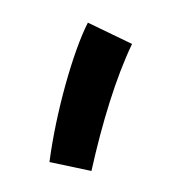

<svg xmlns="http://www.w3.org/2000/svg" viewBox="-69 -265 504 522"><g transform="rotate(-15 183.0 -4.0)"><path d="M127 192C189 73 257 -36 323 -113L222 -200C163 -135 75 13 23 139Z"/></g></svg>

Font: Noto Sans Arabic UI SmCn
Style: Bold
Weight: 700
Width: 4
Designer: Monotype Design Team, Nadine Chahine and Nizar Qandah
Foundry: Monotype Imaging Inc.
Version: Version 2.010